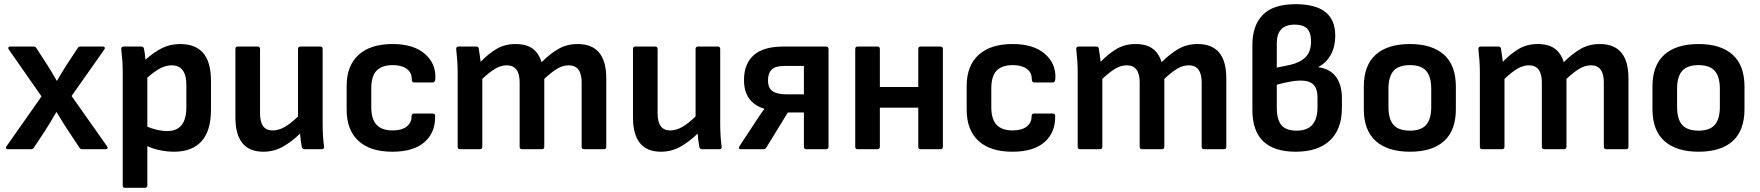

<svg xmlns="http://www.w3.org/2000/svg" viewBox="-20 -715 8431 920"><path d="M18 0Q11 0 9 -4Q7 -8 11 -14L179 -253L22 -478Q18 -484 20.5 -488Q23 -492 30 -492H140Q150 -492 154 -485L209 -400Q220 -383 231 -364Q242 -345 252 -328H253Q264 -347 276 -366.5Q288 -386 299 -404L352 -484Q356 -492 366 -492H472Q479 -492 481.5 -488Q484 -484 480 -478L323 -255L493 -14Q497 -8 495 -4Q493 0 486 0H375Q365 0 361 -7L308 -87Q293 -109 279 -132Q265 -155 251 -178H250Q237 -155 223 -132Q209 -109 195 -87L142 -7Q138 0 128 0Z M579 185Q568 185 568 173V-373Q568 -399 566 -427Q564 -455 561 -479Q560 -492 573 -492H657Q668 -492 670 -481Q672 -472 674 -457Q676 -442 677 -429Q716 -464 755.5 -484Q795 -504 844 -504Q917 -504 954 -460.5Q991 -417 991 -327V-190Q991 -88 945.5 -38Q900 12 814 12Q783 12 747.5 5Q712 -2 686 -15V173Q686 185 674 185ZM803 -402Q775 -402 747.5 -387.5Q720 -373 686 -343V-108Q709 -98 734 -92.5Q759 -87 781 -87Q873 -87 873 -201V-307Q873 -402 803 -402Z M1242 12Q1108 12 1108 -153V-480Q1108 -492 1119 -492H1214Q1226 -492 1226 -480V-172Q1226 -90 1286 -90Q1315 -90 1344 -106.5Q1373 -123 1408 -157V-480Q1408 -492 1420 -492H1515Q1526 -492 1526 -480V-125Q1526 -96 1527.5 -67.5Q1529 -39 1533 -12Q1534 0 1521 0H1440Q1428 0 1426 -11Q1420 -42 1418 -75Q1378 -36 1335 -12Q1292 12 1242 12Z M1860 12Q1754 12 1697.5 -40Q1641 -92 1641 -190V-303Q1641 -400 1698 -452Q1755 -504 1861 -504Q1961 -504 2015 -457.5Q2069 -411 2066 -341Q2066 -320 2054 -320H1964Q1953 -320 1953 -336Q1953 -368 1928.5 -385.5Q1904 -403 1862 -403Q1810 -403 1784.5 -376.5Q1759 -350 1759 -291V-201Q1759 -144 1784.5 -117Q1810 -90 1861 -90Q1905 -90 1928.5 -108.5Q1952 -127 1952 -156Q1952 -171 1963 -171H2053Q2065 -171 2065 -160Q2067 -81 2014.5 -34.5Q1962 12 1860 12Z M2184 0Q2173 0 2173 -12V-367Q2173 -396 2171 -425Q2169 -454 2166 -479Q2165 -492 2178 -492H2262Q2272 -492 2274 -483Q2276 -469 2278.5 -452.5Q2281 -436 2283 -419Q2322 -459 2361 -481.5Q2400 -504 2450 -504Q2502 -504 2532 -482Q2562 -460 2575 -417Q2616 -458 2656.5 -481Q2697 -504 2748 -504Q2885 -504 2885 -340V-12Q2885 0 2874 0H2779Q2767 0 2767 -12V-320Q2767 -402 2705 -402Q2677 -402 2649.5 -385.5Q2622 -369 2588 -337V-12Q2588 0 2576 0H2482Q2470 0 2470 -12V-320Q2470 -402 2408 -402Q2380 -402 2352.5 -385.5Q2325 -369 2291 -337V-12Q2291 0 2279 0Z M3147 12Q3013 12 3013 -153V-480Q3013 -492 3024 -492H3119Q3131 -492 3131 -480V-172Q3131 -90 3191 -90Q3220 -90 3249 -106.5Q3278 -123 3313 -157V-480Q3313 -492 3325 -492H3420Q3431 -492 3431 -480V-125Q3431 -96 3432.5 -67.5Q3434 -39 3438 -12Q3439 0 3426 0H3345Q3333 0 3331 -11Q3325 -42 3323 -75Q3283 -36 3240 -12Q3197 12 3147 12Z M3531 0Q3515 0 3523 -14L3592 -119Q3604 -137 3616 -155.5Q3628 -174 3642 -192V-194Q3545 -224 3545 -332Q3545 -409 3591.5 -450.5Q3638 -492 3734 -492H3938Q3950 -492 3950 -480V-12Q3950 0 3938 0H3844Q3832 0 3832 -12V-176H3755L3652 -8Q3647 0 3637 0ZM3749 -263H3832V-399H3739Q3694 -399 3677 -381Q3660 -363 3660 -330Q3660 -293 3682 -278Q3704 -263 3749 -263Z M4089 0Q4078 0 4078 -12V-480Q4078 -492 4089 -492H4184Q4196 -492 4196 -480V-298H4380V-480Q4380 -492 4391 -492H4486Q4498 -492 4498 -480V-12Q4498 0 4486 0H4391Q4380 0 4380 -12V-199H4196V-12Q4196 0 4184 0Z M4831 12Q4725 12 4668.5 -40Q4612 -92 4612 -190V-303Q4612 -400 4669 -452Q4726 -504 4832 -504Q4932 -504 4986 -457.5Q5040 -411 5037 -341Q5037 -320 5025 -320H4935Q4924 -320 4924 -336Q4924 -368 4899.5 -385.5Q4875 -403 4833 -403Q4781 -403 4755.5 -376.5Q4730 -350 4730 -291V-201Q4730 -144 4755.5 -117Q4781 -90 4832 -90Q4876 -90 4899.5 -108.5Q4923 -127 4923 -156Q4923 -171 4934 -171H5024Q5036 -171 5036 -160Q5038 -81 4985.5 -34.5Q4933 12 4831 12Z M5155 0Q5144 0 5144 -12V-367Q5144 -396 5142 -425Q5140 -454 5137 -479Q5136 -492 5149 -492H5233Q5243 -492 5245 -483Q5247 -469 5249.5 -452.5Q5252 -436 5254 -419Q5293 -459 5332 -481.5Q5371 -504 5421 -504Q5473 -504 5503 -482Q5533 -460 5546 -417Q5587 -458 5627.5 -481Q5668 -504 5719 -504Q5856 -504 5856 -340V-12Q5856 0 5845 0H5750Q5738 0 5738 -12V-320Q5738 -402 5676 -402Q5648 -402 5620.5 -385.5Q5593 -369 5559 -337V-12Q5559 0 5547 0H5453Q5441 0 5441 -12V-320Q5441 -402 5379 -402Q5351 -402 5323.5 -385.5Q5296 -369 5262 -337V-12Q5262 0 5250 0Z M6189 12Q5981 12 5981 -188V-500Q5981 -593 6031 -644Q6081 -695 6188 -695Q6378 -695 6378 -545Q6378 -489 6355.5 -450.5Q6333 -412 6298 -395V-393Q6356 -384 6383 -345Q6410 -306 6410 -245V-198Q6410 -96 6352.5 -42Q6295 12 6189 12ZM6098 -391 6161 -404Q6207 -414 6234.5 -440Q6262 -466 6262 -517Q6262 -559 6243 -578Q6224 -597 6184 -597Q6098 -597 6098 -508ZM6193 -89Q6244 -89 6268.5 -117.5Q6293 -146 6293 -200V-247Q6293 -290 6273.5 -309.5Q6254 -329 6212 -329Q6190 -329 6160 -323.5Q6130 -318 6098 -309V-198Q6098 -142 6120 -115.5Q6142 -89 6193 -89Z M6736 12Q6630 12 6572.5 -39Q6515 -90 6515 -192V-300Q6515 -402 6572 -453Q6629 -504 6736 -504Q6842 -504 6899 -453Q6956 -402 6956 -300V-192Q6956 -90 6899.5 -39Q6843 12 6736 12ZM6736 -89Q6789 -89 6813.5 -116.5Q6838 -144 6838 -203V-289Q6838 -348 6813.5 -375.5Q6789 -403 6736 -403Q6682 -403 6657.5 -375.5Q6633 -348 6633 -289V-203Q6633 -144 6657.5 -116.5Q6682 -89 6736 -89Z M7082 0Q7071 0 7071 -12V-367Q7071 -396 7069 -425Q7067 -454 7064 -479Q7063 -492 7076 -492H7160Q7170 -492 7172 -483Q7174 -469 7176.5 -452.5Q7179 -436 7181 -419Q7220 -459 7259 -481.5Q7298 -504 7348 -504Q7400 -504 7430 -482Q7460 -460 7473 -417Q7514 -458 7554.5 -481Q7595 -504 7646 -504Q7783 -504 7783 -340V-12Q7783 0 7772 0H7677Q7665 0 7665 -12V-320Q7665 -402 7603 -402Q7575 -402 7547.5 -385.5Q7520 -369 7486 -337V-12Q7486 0 7474 0H7380Q7368 0 7368 -12V-320Q7368 -402 7306 -402Q7278 -402 7250.5 -385.5Q7223 -369 7189 -337V-12Q7189 0 7177 0Z M8119 12Q8013 12 7955.5 -39Q7898 -90 7898 -192V-300Q7898 -402 7955 -453Q8012 -504 8119 -504Q8225 -504 8282 -453Q8339 -402 8339 -300V-192Q8339 -90 8282.5 -39Q8226 12 8119 12ZM8119 -89Q8172 -89 8196.5 -116.5Q8221 -144 8221 -203V-289Q8221 -348 8196.5 -375.5Q8172 -403 8119 -403Q8065 -403 8040.5 -375.5Q8016 -348 8016 -289V-203Q8016 -144 8040.5 -116.5Q8065 -89 8119 -89Z"/></svg>

Font: Sofia Sans
Style: Bold
Weight: 700
Designer: Botio Nikoltchev, Ani Petrova
Foundry: lettersoup
Version: Version 4.100; ttfautohint (v1.8.4.7-5d5b)